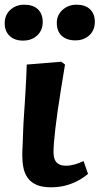

<svg xmlns="http://www.w3.org/2000/svg" viewBox="-69 -784 428 818"><path d="M148 14Q111 14 87 3.5Q63 -7 49.5 -25.5Q36 -44 31 -68.5Q26 -93 26 -119Q26 -124 26 -131.5Q26 -139 26.5 -148Q27 -157 27.5 -168.5Q28 -180 28.5 -193.5Q29 -207 29.5 -223Q30 -239 31 -258Q32 -277 33.5 -298Q35 -319 36.5 -342.5Q38 -366 39.5 -392.5Q41 -419 42.5 -448Q44 -477 45 -509L192 -521L208 -509Q199 -454 191 -405Q183 -356 177 -314Q171 -272 167 -237.5Q163 -203 161 -178Q159 -153 159 -137Q159 -118 164 -105Q169 -92 181 -85Q193 -78 212 -78Q230 -78 249.5 -83.5Q269 -89 287 -98L306 -43Q283 -24 258 -11.5Q233 1 206 7.5Q179 14 148 14ZM-49 -685Q-49 -720 -25 -742Q-1 -764 34 -764Q72 -764 92.5 -744.5Q113 -725 113 -690Q113 -655 89.5 -633Q66 -611 29 -611Q-7 -611 -28 -631Q-49 -651 -49 -685ZM173 -686Q173 -720 197.5 -742Q222 -764 257 -764Q294 -764 314.5 -744.5Q335 -725 335 -691Q335 -655 311.5 -633.5Q288 -612 252 -612Q215 -612 194 -631.5Q173 -651 173 -686Z"/></svg>

Font: Literata 18pt
Style: Bold Italic
Weight: 700
Italic angle: -2°
Designer: Latin by Veronika Burian and Jose Scaglione. Greek by Irene Vlachou. Cyrillic by Vera Evstafieva
Foundry: TypeTogether
Version: Version 3.103;gftools[0.9.29]